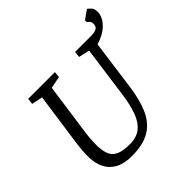

<svg xmlns="http://www.w3.org/2000/svg" viewBox="-203 -938 1111 1111"><g transform="rotate(-45 352.0 -382.5)"><path d="M704 -714Q704 -700 693 -676.5Q682 -653 653 -628.5Q624 -604 570 -587L528 -279Q515 -184 486 -119.5Q457 -55 401.5 -22Q346 11 253 11Q192 11 152 -10.5Q112 -32 92 -72Q72 -112 72 -166Q72 -218 81 -279L126 -597L59 -611L63 -648H282L278 -611L205 -597L160 -278Q156 -250 154.5 -226Q153 -202 153 -182Q153 -136 164.5 -105.5Q176 -75 206.5 -60.5Q237 -46 294 -46Q350 -46 384 -73.5Q418 -101 437 -153Q456 -205 466 -278L510 -596L443 -611L447 -648H575Q607 -648 622.5 -656.5Q638 -665 638 -688Q638 -701 632.5 -708Q627 -715 617 -722V-737L672 -776Q682 -768 693 -756.5Q704 -745 704 -714Z"/></g></svg>

Font: Faustina VF Beta
Style: Italic
Weight: 400
Italic angle: -8°
Designer: Alfonso Garcia
Foundry: Omnibus-Type
Version: Version 1.006